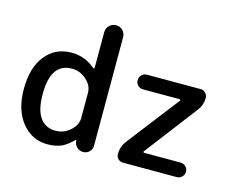

<svg xmlns="http://www.w3.org/2000/svg" viewBox="-98 -918 1332 1036"><g transform="rotate(15 568.0 -400.5)"><path d="M39.1 -297.9Q39.1 -418 93.8 -485.8Q148.4 -553.7 238.3 -553.7Q314.5 -553.7 372.1 -502.9Q374 -502 376.5 -502.9Q378.9 -503.9 378.9 -506.8V-706.1Q378.9 -727.5 394.5 -743.2Q410.2 -758.8 432.1 -758.8Q454.1 -758.8 469.2 -743.2Q484.4 -727.5 484.4 -706.1V-100.6Q484.4 -80.1 470.2 -65.9Q456.1 -51.8 435.5 -51.8Q415 -51.8 400.4 -65.9Q385.7 -80.1 384.8 -100.6V-102.5Q384.8 -104.5 383.3 -105Q381.8 -105.5 380.9 -104.5Q348.6 -72.3 319.3 -57.6Q285.2 -42 238.3 -42Q152.3 -42 95.7 -111.3Q39.1 -180.7 39.1 -297.9ZM378.9 -367.2Q378.9 -407.2 343.8 -439Q308.6 -470.7 261.7 -470.7Q144.5 -470.7 144.5 -297.9Q144.5 -209 175.3 -166.5Q206.1 -124 261.7 -124Q308.6 -124 343.8 -155.8Q378.9 -187.5 378.9 -226.6ZM661.1 -543.9H960.9Q976.6 -543.9 988.3 -532.2Q1000 -520.5 1000 -503.9Q1000 -464.8 975.6 -433.6L752 -140.6Q750 -138.7 751 -135.7Q752 -132.8 755.9 -132.8H959Q975.6 -132.8 987.8 -121.1Q1000 -109.4 1000 -92.3Q1000 -75.2 987.8 -63.5Q975.6 -51.8 959 -51.8H659.2Q642.6 -51.8 631.3 -63Q620.1 -74.2 620.1 -90.8Q620.1 -129.9 643.6 -162.1L869.1 -454.1Q871.1 -456.1 869.6 -459Q868.2 -461.9 865.2 -461.9H661.1Q643.6 -461.9 631.8 -473.6Q620.1 -485.4 620.1 -502.4Q620.1 -519.5 631.8 -531.7Q643.6 -543.9 661.1 -543.9Z"/></g></svg>

Font: Gen Jyuu GothicX Medium
Style: Regular
Weight: 500
Designer: Ryoko NISHIZUKA (kana &amp; ideographs); Paul D. Hunt (Latin, Greek &amp; Cyrillic); Wenlong ZHANG (bopomofo); Sandoll C
Version: Version 1.058.20140828